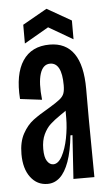

<svg xmlns="http://www.w3.org/2000/svg" viewBox="-51 -714 422 760"><g transform="rotate(-5 160.0 -334.5)"><path d="M14.3 -115.7Q14.3 -164 32 -196.3Q49.7 -228.7 74.8 -247.5Q100 -266.3 139.3 -288.7Q169.7 -307 182.8 -317.7Q196 -328.3 200.3 -340.3Q204.7 -352.3 204.7 -373.3Q204.7 -418 193 -440.3Q181.3 -462.7 158.3 -462.7Q130 -462.7 118.5 -426.8Q107 -391 114.3 -323L27.7 -333.7Q20.7 -432.3 55.7 -485.2Q90.7 -538 163 -538Q227 -538 259.5 -491.3Q292 -444.7 292 -351V-231.3Q292.7 -153 293 -114.7Q293.3 -76.3 294 0H210.7Q216.7 -86.7 222 -173H214Q207.3 -110 192.7 -69.3Q178 -28.7 156.7 -9Q135.3 10.7 107.3 10.7Q65.7 10.7 40 -23.5Q14.3 -57.7 14.3 -115.7ZM203.3 -242.3V-284L232.3 -302Q224.7 -289.7 212.8 -279.3Q201 -269 182 -256.7Q156 -239 140.3 -224.5Q124.7 -210 113.3 -186.2Q102 -162.3 102 -128.3Q102 -95.3 112.2 -80Q122.3 -64.7 136.7 -64.7Q156.3 -64.7 171.7 -92.8Q187 -121 195.2 -162.8Q203.3 -204.7 203.3 -242.3ZM66 -625.3 163 -680.3 259.3 -625.3V-550.7L163 -606.7L66 -550.7Z"/></g></svg>

Font: Bricolage Grotesque 96pt Condensed ExBd
Style: Regular
Weight: 800
Width: 3
Designer: Mathieu Triay
Foundry: Atelier Triay
Version: Version 1.001;Glyphs 3.2 (3207)